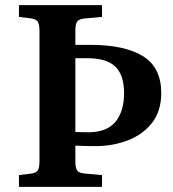

<svg xmlns="http://www.w3.org/2000/svg" viewBox="-20 -729 675 749"><path d="M54 0V-46L103 -52Q122 -55 128 -65Q134 -75 134 -104V-606Q134 -633 128 -643.5Q122 -654 103 -657L54 -663V-709H378V-663L311 -657Q289 -655 281.5 -645.5Q274 -636 274 -611V-554H332Q466 -554 537.5 -510Q609 -466 609 -366Q609 -295 572.5 -249Q536 -203 477.5 -181Q419 -159 354 -159Q332 -159 310 -159.5Q288 -160 274 -161V-99Q274 -74 281 -64Q288 -54 311 -52L378 -46V0ZM274 -214Q297 -213 325 -213Q396 -213 430 -253.5Q464 -294 464 -366Q464 -436 430 -469Q396 -502 320 -502H274Z"/></svg>

Font: Literata 36pt SemiBold
Style: Regular
Weight: 600
Designer: Latin by Veronika Burian and Jose Scaglione. Greek by Irene Vlachou. Cyrillic by Vera Evstafieva.
Foundry: TypeTogether
Version: Version 3.002